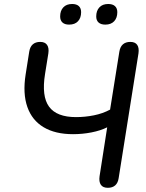

<svg xmlns="http://www.w3.org/2000/svg" viewBox="-20 -919 721 947"><path d="M471.1 -49.7 508.7 -291.1Q476.3 -274.8 431.5 -266Q386.7 -257.2 340.3 -257.2Q252.6 -257.2 195.3 -291.4Q138 -325.6 114.9 -391.4Q91.7 -457.2 106.4 -551.5L124.2 -664.3Q128.1 -688.5 141.9 -700.4Q155.8 -712.3 178.3 -712.3Q202.1 -712.3 212.2 -697.4Q222.4 -682.6 218.5 -655.9L202.2 -554.3Q184.4 -444.3 222 -392.8Q259.6 -341.4 354.7 -341.4Q399.4 -341.4 443.3 -350.2Q487.1 -359 523 -378.4L568.7 -664.3Q572.6 -688.5 586.4 -700.4Q600.2 -712.3 622.8 -712.3Q646.6 -712.3 656.7 -697.6Q666.8 -683 663 -655.9L565.3 -40.7Q561.8 -16.9 548.3 -4.8Q534.8 7.3 511.9 7.3Q487.5 7.3 477.4 -7.7Q467.2 -22.7 471.1 -49.7ZM454.6 -837.8Q454.6 -866.1 470.2 -882.7Q485.7 -899.3 513.7 -899.3Q535.5 -899.3 547 -888.9Q558.6 -878.4 558.6 -859.1Q558.6 -830.7 543.1 -814.2Q527.5 -797.6 499.5 -797.6Q477.8 -797.6 466.2 -808Q454.6 -818.4 454.6 -837.8ZM276.7 -837.8Q276.7 -866.1 292.3 -882.7Q307.8 -899.3 335.8 -899.3Q357.5 -899.3 368.8 -888.9Q380.1 -878.4 380.1 -859.1Q380.1 -830.7 364.7 -814.2Q349.4 -797.6 320.8 -797.6Q299.5 -797.6 288.1 -808Q276.7 -818.4 276.7 -837.8Z"/></svg>

Font: SN Pro Thin
Style: Italic
Weight: 200
Italic angle: -9°
Designer: Tobias Whetton
Foundry: Supernotes
Version: Version 1.003;Glyphs 3.3 (3324)